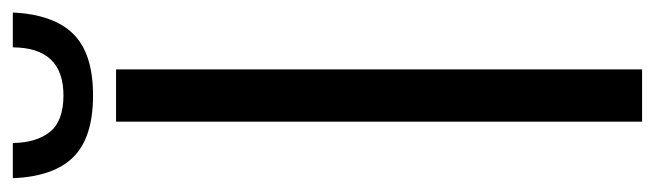

<svg xmlns="http://www.w3.org/2000/svg" viewBox="-398 -624 997 292"><g transform="rotate(-90 100.0 -478.5)"><path d="M60.5 0V-800H140V0ZM100.5 -835Q36.5 -835 6.8 -864.8Q-23 -894.5 -25.5 -957H28Q28.5 -921 45 -900.5Q61.5 -880 100.5 -880Q173 -880 173.5 -957H226.5Q223.5 -895 193.8 -865Q164 -835 100.5 -835Z"/></g></svg>

Font: Big Shoulders Stencil Text
Style: Regular
Weight: 400
Designer: Patric King
Foundry: XO Type Co
Version: Version 1.000